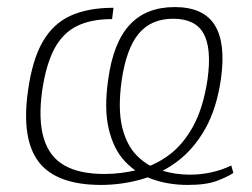

<svg xmlns="http://www.w3.org/2000/svg" viewBox="-20 -515 712 543"><path d="M297 -461Q237 -461 197 -441Q157 -421 133.5 -376.5Q110 -332 99 -257Q88 -175 104 -123Q120 -71 162.5 -47Q205 -23 275 -23Q322 -23 369 -34.5Q416 -46 456.5 -75.5Q497 -105 526 -157.5Q555 -210 567 -291Q579 -379 555.5 -420.5Q532 -462 470 -462Q407 -462 372 -419.5Q337 -377 324 -287Q313 -207 325.5 -155.5Q338 -104 367.5 -74.5Q397 -45 436.5 -33Q476 -21 517 -21Q549 -21 579.5 -28Q610 -35 634 -47L640 -26Q624 -15 593.5 -3.5Q563 8 511 8Q457 8 411.5 -8Q366 -24 333.5 -58.5Q301 -93 287.5 -150.5Q274 -208 286 -290Q300 -394 346.5 -444.5Q393 -495 474 -495Q555 -495 587 -444.5Q619 -394 605 -293Q593 -208 560 -150Q527 -92 479.5 -57Q432 -22 377 -7Q322 8 266 8Q140 8 90 -56.5Q40 -121 59 -257Q71 -345 100.5 -396.5Q130 -448 179.5 -470.5Q229 -493 301 -493Z"/></svg>

Font: Exo 2 ExtraLight
Style: Italic
Weight: 250
Italic angle: -8°
Designer: Natanael Gama
Foundry: Natanael Gama
Version: Version 2.010